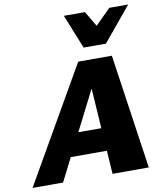

<svg xmlns="http://www.w3.org/2000/svg" viewBox="-129 -1006 922 1085"><g transform="rotate(-10 332.0 -463.5)"><path d="M428 0 391 -556H426L144 0H-31L347 -658H540L636 0ZM111 -134 188 -265H489L525 -134ZM391 -731 453 -808 573 -927H681L519 -731ZM391 -731 312 -927H433L503 -809L519 -731Z"/></g></svg>

Font: Ysabeau Black
Style: Italic
Weight: 900
Italic angle: -12°
Version: Version 2.000;gftools[0.9.27.dev2+g8671c4b]